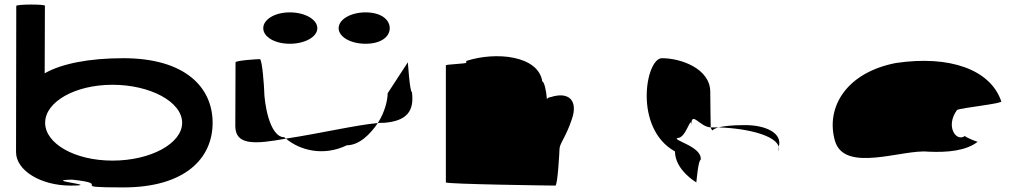

<svg xmlns="http://www.w3.org/2000/svg" viewBox="-20 -810 4463 838"><path d="M50 -146C50 -66 158 0 288 0C433 0 157 -23 294 -26C484 -6 260 8 518 8C787 8 908 -118 908 -274C908 -430 787 -556 518 -556C369 -556 248 -532 175 -490L176 -785C176 -792 51 -792 51 -784ZM177 -274C177 -366 308 -440 471 -440C635 -440 775 -366 775 -274C775 -184 638 -109 471 -109C305 -109 177 -184 177 -274Z M1007 -260C1007 -175 1092 -180 1228 -205C1227 -207 1222 -209 1221 -211C1155 -211 1133 -366 1133 -416C1133 -424 1125 -552 1114 -552C1104 -552 1008 -546 1008 -538C1008 -538 1007 -340 1007 -260ZM1129 -687C1129 -649 1179 -619 1245 -619C1311 -619 1365 -649 1365 -687C1365 -725 1311 -756 1245 -756C1179 -756 1129 -725 1129 -687ZM1228 -205C1290 -153 1393 -127 1494 -176C1546 -176 1594 -221 1629 -273C1537 -265 1374 -227 1228 -205ZM1458 -687C1458 -649 1510 -619 1576 -619C1642 -619 1681 -649 1681 -687C1681 -725 1642 -756 1576 -756C1510 -756 1458 -725 1458 -687ZM1629 -273C1639 -274 1649 -274 1657 -274C1753 -282 1789 -322 1778 -408C1768 -408 1760 -546 1760 -538L1672 -403C1672 -376 1661 -322 1629 -273Z M1926 -14C1926 -6 2394 0 2404 0C2414 0 2422 -152 2422 -159C2422 -184 2449 -209 2476 -290C2504 -371 2463 -412 2383 -386C2377 -386 2372 -383 2367 -378C2364 -416 2355 -454 2347 -454C2330 -568 2144 -586 2015 -544V-536C2014 -532 1926 -529 1926 -525Z M2926 -149C2926 -68 3019 -14 3019 -14C3019 -6 3027 -112 3038 -112C3048 -171 2905 -200 2939 -208C2975 -208 2997 -314 2997 -261C2997 -331 3033 -256 3082 -254C3082 -281 3080 -346 3080 -409C3080 -510 2953 -556 2869 -556C2798 -556 2744 -250 2926 -149ZM3082 -254C3084 -246 3088 -242 3090 -241C3090 -237 3087 -246 3116 -254ZM3116 -254C3136 -259 3170 -264 3232 -264C3324 -264 3396 -228 3379 -170V-149C3396 -215 3246 -250 3116 -254Z M3624 -196C3665 -52 3921 -160 4031 -148C4117 -144 4196 -152 4247 -191C4239 -193 4190 -212 4192 -217C4155 -188 4104 -257 4157 -330C4177 -340 4360 -358 4350 -368C4303 -506 4126 -570 3890 -535C3673 -493 3583 -341 3624 -196ZM4192 -217C4192 -217 4192 -218 4192 -218C4192 -218 4192 -217 4192 -217ZM4248 -192 4247 -191C4249 -191 4249 -191 4248 -190Z"/></svg>

Font: Ampere
Style: SCUltExt
Weight: 400
Version: Version 1